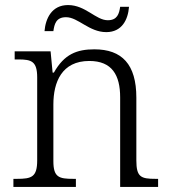

<svg xmlns="http://www.w3.org/2000/svg" viewBox="-20 -739 672 759"><path d="M400 -612C462 -612 486 -661 490 -712H455C451 -685 444 -659 406 -659C359 -659 318 -719 249 -719C184 -719 160 -665 156 -616H191C195 -643 201 -671 241 -671C289 -671 332 -612 400 -612ZM33 0H280V-32H270C213 -32 191 -38 191 -102V-326C191 -414 224 -498 333 -498C423 -498 455 -442 455 -354V0H605V-32H595C537 -32 519 -39 519 -105V-353C519 -485 462 -544 353 -544C284 -544 234 -525 193 -452H188L180 -536H38V-504H53C104 -504 127 -497 127 -433V-105C127 -39 105 -32 47 -32H33Z"/></svg>

Font: Noto Serif Bengali Light
Style: Regular
Weight: 300
Designer: Juan Bruce, Universal Thirst, Indian Type Foundry and the Monotype Design Team.
Foundry: Monotype Imaging Inc.
Version: Version 2.003